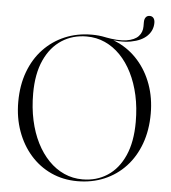

<svg xmlns="http://www.w3.org/2000/svg" viewBox="-57 -878 836 939"><g transform="rotate(5 361.5 -408.0)"><path d="M665.5 -794Q665.5 -757 638.5 -730Q611.5 -703 559 -693.2Q506.5 -683.5 430 -698Q428 -698.5 427.2 -699Q426.5 -699.5 426.5 -701Q426.5 -702.5 427.2 -703.2Q428 -704 430.5 -703.5Q496 -691 536.5 -697.2Q577 -703.5 595.5 -723.5Q614 -743.5 614 -772V-793Q614 -808.5 620.8 -817.2Q627.5 -826 640 -826Q652 -826 658.8 -817.5Q665.5 -809 665.5 -794ZM366.5 -710Q436 -710 494.5 -683Q553 -656 596.2 -607Q639.5 -558 663 -492.5Q686.5 -427 686.5 -350Q686.5 -268.5 662.2 -202.2Q638 -136 593.8 -88.5Q549.5 -41 489.2 -15.5Q429 10 357 10Q287 10 228.2 -17Q169.5 -44 126.5 -93Q83.5 -142 59.8 -207.8Q36 -273.5 36 -351.5Q36 -433 60.5 -499Q85 -565 129.5 -612Q174 -659 234.2 -684.5Q294.5 -710 366.5 -710ZM617 -303Q617 -373 603.8 -433.2Q590.5 -493.5 566 -542.5Q541.5 -591.5 507.5 -626.5Q473.5 -661.5 431.8 -680.2Q390 -699 342 -699Q273 -699 219.5 -664.2Q166 -629.5 135.5 -562.5Q105 -495.5 105 -398.5Q105 -328.5 118.2 -267.8Q131.5 -207 156.2 -158Q181 -109 215.2 -73.8Q249.5 -38.5 291.5 -19.8Q333.5 -1 381.5 -1Q450.5 -1 503.8 -35.8Q557 -70.5 587 -137.8Q617 -205 617 -303Z"/></g></svg>

Font: Fraunces 120pt Light
Style: Regular
Weight: 300
Version: Version 1.000;[b76b70a41]